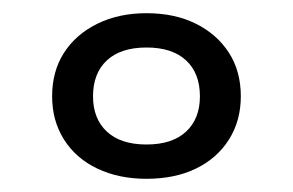

<svg xmlns="http://www.w3.org/2000/svg" viewBox="-20 -778 444 291"><path d="M202 -507Q160 -507 127.5 -522.5Q95 -538 77 -566.5Q59 -595 59 -632Q59 -670 77 -698Q95 -726 127.5 -742Q160 -758 202 -758Q245 -758 277 -742Q309 -726 327 -698Q345 -670 345 -632Q345 -595 327 -566.5Q309 -538 277 -522.5Q245 -507 202 -507ZM202 -559Q241 -559 262 -578.5Q283 -598 283 -632Q283 -667 262 -686.5Q241 -706 202 -706Q163 -706 142 -686.5Q121 -667 121 -632Q121 -598 142 -578.5Q163 -559 202 -559Z"/></svg>

Font: Unbounded Light
Style: Regular
Weight: 300
Designer: Luke Prowse, Jean-Baptiste Morizot, Fátima Lázaro, Florian Runge
Foundry: NaN
Version: Version 1.700